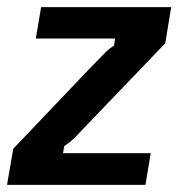

<svg xmlns="http://www.w3.org/2000/svg" viewBox="-29 -520 503 540"><path d="M-9.2 0 8.3 -101.7 224.2 -328.3Q248.3 -352.5 262.1 -367.1Q275.8 -381.7 291.7 -391.7L295 -411.7H71.7L86.7 -500H452.5L435.8 -398.3L219.2 -172.5Q195.8 -147.5 181.7 -133.3Q167.5 -119.2 151.7 -109.2L148.3 -89.2H395L380 0Z"/></svg>

Font: Familjen Grotesk SemiBold
Style: Italic
Weight: 600
Italic angle: -9.46201°
Designer: Anders Wikstroem, Jonas Baeckman, Matilda Gysing, Kristian Moeller
Foundry: Familjen STHLM AB
Version: Version 2.002